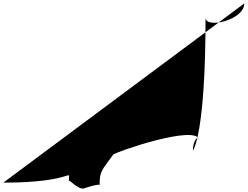

<svg xmlns="http://www.w3.org/2000/svg" viewBox="-20 -1093 1482 1149"><path d="M0 0C440 0 392 -94 392 -7C392 -27 436 36 479 36C474 36 576 3 576 15C576 -75 593 -76 657 -167C657 -179 1172 -357.7 1172 -251.7C1172 -292.7 1134 -255.7 1134 -191.7C1134 -189.7 1210 -280.7 1210 -986.7C1210 -919.7 1442 -971.7 1442 -1072.7Z"/></svg>

Font: Reckless Catfish
Style: Fax
Weight: 400
Foundry: Cannot Into Space Fonts
Version: Version 0.2894